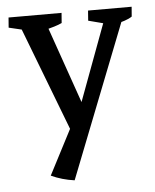

<svg xmlns="http://www.w3.org/2000/svg" viewBox="-44 -402 495 613"><g transform="rotate(-5 203.0 -96.0)"><path d="M170.9 171.9Q130.9 166.5 96.2 150.4L179.7 -10.7L195.3 -23.4L309.6 -331.1L312.5 -317.9L258.3 -332L260.7 -364.3H400.4L397.9 -333Q387.7 -326.2 374 -321.8Q360.4 -317.4 346.2 -314L368.2 -330.6ZM177.7 25.4 41 -331.5 63 -317.9 3.4 -332 5.9 -364.3H175.8L173.3 -332Q163.1 -327.1 148.9 -322.8Q134.8 -318.4 120.6 -314.9L126.5 -327.1L230 -30.8V0.5Z"/></g></svg>

Font: Markazi Text
Style: Regular
Weight: 400
Designer: Borna Izadpanah (Arabic designer), Fiona Ross (Arabic design director) and Florian Runge (Latin designer)
Foundry: Borna Izadpanah and Florian Runge
Version: Version 1.000